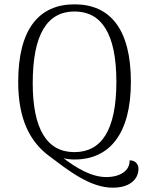

<svg xmlns="http://www.w3.org/2000/svg" viewBox="-20 -723 688 886"><path d="M502 143C574 143 619 108 619 55C619 34 603 16 578 17C580 65 533 94 472 94C402 95 331 51 273 7C287 11 308 13 324 13C485 13 584 -105 584 -345C584 -589 488 -703 324 -703C160 -703 64 -589 64 -345C64 -173 118 -69 207 -3C287 57 395 145 502 143ZM323 -21C196 -21 131 -129 131 -339C131 -565 198 -670 324 -670C447 -670 517 -570 517 -346C517 -120 447 -21 323 -21Z"/></svg>

Font: Arima Koshi Light
Style: Regular
Weight: 300
Designer: Joana Correia and Natanael Gama
Foundry: NDISCOVER
Version: Version 1.019;PS 001.019;hotconv 1.0.88;makeotf.lib2.5.64775